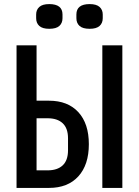

<svg xmlns="http://www.w3.org/2000/svg" viewBox="-20 -920 680 940"><path d="M61 -698H159V-427H220Q312 -427 363.5 -371Q415 -315 415 -214Q415 -113 363.5 -56.5Q312 0 220 0H61ZM213 -86Q261 -86 287 -110.5Q313 -135 313 -184V-243Q313 -292 287 -316.5Q261 -341 213 -341H159V-86ZM481 -698H579V0H481ZM157 -831V-849Q157 -872 172.5 -886Q188 -900 221 -900Q286 -900 286 -849V-831Q286 -807 270.5 -793Q255 -779 221 -779Q188 -779 172.5 -793Q157 -807 157 -831ZM354 -849Q354 -900 419 -900Q452 -900 467.5 -886Q483 -872 483 -849V-831Q483 -807 467.5 -793Q452 -779 419 -779Q385 -779 369.5 -793Q354 -807 354 -831Z"/></svg>

Font: Writer Medium
Style: Regular
Weight: 500
Monospace: yes
Designer: Mike Abbink, Paul van der Laan, Pieter van Rosmalen
Foundry: Bold Monday
Version: Version 2.001 2020